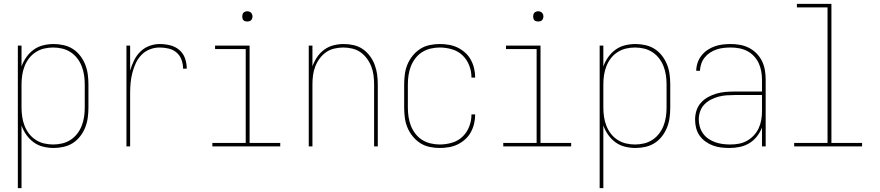

<svg xmlns="http://www.w3.org/2000/svg" viewBox="-20 -755 4540 990"><path d="M72 215V-520H91V-412Q100 -438 116 -460.5Q132 -483 154 -499Q176 -515 203 -521.5Q230 -528 257 -528Q283 -528 309 -522Q335 -516 356.5 -502Q378 -488 394 -467Q410 -446 419.5 -422Q429 -398 432.5 -372Q436 -346 436 -320V-200Q436 -174 432.5 -148Q429 -122 419.5 -98Q410 -74 394 -53Q378 -32 356.5 -18Q335 -4 309 2Q283 8 257 8Q230 8 203 1.5Q176 -5 154 -21Q132 -37 116 -59.5Q100 -82 91 -108V215ZM254 -10Q278 -10 301 -15.5Q324 -21 344 -34Q364 -47 378.5 -66Q393 -85 401.5 -107Q410 -129 413.5 -152.5Q417 -176 417 -200V-320Q417 -344 413.5 -367.5Q410 -391 401.5 -413Q393 -435 378.5 -454Q364 -473 344 -486Q324 -499 301 -504.5Q278 -510 254 -510Q230 -510 207 -504.5Q184 -499 164 -486Q144 -473 129.5 -454Q115 -435 106.5 -413Q98 -391 94.5 -367.5Q91 -344 91 -320V-200Q91 -176 94.5 -152.5Q98 -129 106.5 -107Q115 -85 129.5 -66Q144 -47 164 -34Q184 -21 207 -15.5Q230 -10 254 -10Z M632 0V-520H651V-391Q659 -418 671 -443Q683 -468 703 -488Q723 -508 749.5 -518Q776 -528 803 -528Q830 -528 857 -521.5Q884 -515 904.5 -497.5Q925 -480 934 -454Q943 -428 943 -401H924Q924 -424 916 -446.5Q908 -469 890.5 -484Q873 -499 850 -504.5Q827 -510 803 -510Q777 -510 752.5 -500.5Q728 -491 709.5 -472Q691 -453 680 -429Q669 -405 662.5 -379.5Q656 -354 653.5 -328Q651 -302 651 -276V0Z M1075 0V-18H1247V-502H1089V-520H1267V-18H1425V0ZM1255 -644Q1250 -644 1244.5 -645.5Q1239 -647 1235.5 -650.5Q1232 -654 1230.5 -659.5Q1229 -665 1229 -670Q1229 -675 1230.5 -680.5Q1232 -686 1235.5 -689.5Q1239 -693 1244.5 -695Q1250 -697 1255 -697Q1260 -697 1265.5 -695Q1271 -693 1274.5 -689.5Q1278 -686 1280 -680.5Q1282 -675 1282 -670Q1282 -665 1280 -659.5Q1278 -654 1274.5 -650.5Q1271 -647 1265.5 -645.5Q1260 -644 1255 -644Z M1572 0V-520H1591V-413Q1600 -438 1615 -460.5Q1630 -483 1652 -499Q1674 -515 1700 -521.5Q1726 -528 1753 -528Q1779 -528 1804.5 -522Q1830 -516 1851 -501.5Q1872 -487 1887.5 -466Q1903 -445 1912 -421Q1921 -397 1924.5 -371.5Q1928 -346 1928 -320V0H1909V-320Q1909 -343 1906 -366.5Q1903 -390 1894.5 -412Q1886 -434 1872 -453Q1858 -472 1839 -485.5Q1820 -499 1796.5 -504.5Q1773 -510 1750 -510Q1727 -510 1703.5 -504.5Q1680 -499 1661 -485.5Q1642 -472 1628 -453Q1614 -434 1605.5 -412Q1597 -390 1594 -366.5Q1591 -343 1591 -320V0Z M2247 8Q2221 8 2195 2.5Q2169 -3 2147 -17Q2125 -31 2108 -52Q2091 -73 2081 -97Q2071 -121 2067.5 -147.5Q2064 -174 2064 -200V-320Q2064 -346 2067.5 -372.5Q2071 -399 2081 -423Q2091 -447 2108 -468Q2125 -489 2147 -503Q2169 -517 2195 -522.5Q2221 -528 2247 -528Q2271 -528 2294.5 -524Q2318 -520 2339 -510Q2360 -500 2378 -484Q2396 -468 2407.5 -447Q2419 -426 2424.5 -403Q2430 -380 2430 -356V-355H2411V-356Q2411 -388 2399 -418.5Q2387 -449 2364 -470.5Q2341 -492 2310 -501Q2279 -510 2247 -510Q2224 -510 2200.5 -504.5Q2177 -499 2157 -486.5Q2137 -474 2122 -454.5Q2107 -435 2098.5 -413Q2090 -391 2086.5 -367.5Q2083 -344 2083 -320V-200Q2083 -176 2086.5 -152.5Q2090 -129 2098.5 -107Q2107 -85 2122 -65.5Q2137 -46 2157 -33.5Q2177 -21 2200.5 -15.5Q2224 -10 2247 -10Q2279 -10 2310 -19Q2341 -28 2364 -49.5Q2387 -71 2399 -101.5Q2411 -132 2411 -164V-165H2430V-164Q2430 -140 2424.5 -117Q2419 -94 2407.5 -73Q2396 -52 2378 -36Q2360 -20 2339 -10Q2318 0 2294.5 4Q2271 8 2247 8Z M2575 0V-18H2747V-502H2589V-520H2767V-18H2925V0ZM2755 -644Q2750 -644 2744.5 -645.5Q2739 -647 2735.5 -650.5Q2732 -654 2730.5 -659.5Q2729 -665 2729 -670Q2729 -675 2730.5 -680.5Q2732 -686 2735.5 -689.5Q2739 -693 2744.5 -695Q2750 -697 2755 -697Q2760 -697 2765.5 -695Q2771 -693 2774.5 -689.5Q2778 -686 2780 -680.5Q2782 -675 2782 -670Q2782 -665 2780 -659.5Q2778 -654 2774.5 -650.5Q2771 -647 2765.5 -645.5Q2760 -644 2755 -644Z M3072 215V-520H3091V-412Q3100 -438 3116 -460.5Q3132 -483 3154 -499Q3176 -515 3203 -521.5Q3230 -528 3257 -528Q3283 -528 3309 -522Q3335 -516 3356.5 -502Q3378 -488 3394 -467Q3410 -446 3419.5 -422Q3429 -398 3432.5 -372Q3436 -346 3436 -320V-200Q3436 -174 3432.5 -148Q3429 -122 3419.5 -98Q3410 -74 3394 -53Q3378 -32 3356.5 -18Q3335 -4 3309 2Q3283 8 3257 8Q3230 8 3203 1.5Q3176 -5 3154 -21Q3132 -37 3116 -59.5Q3100 -82 3091 -108V215ZM3254 -10Q3278 -10 3301 -15.5Q3324 -21 3344 -34Q3364 -47 3378.5 -66Q3393 -85 3401.5 -107Q3410 -129 3413.5 -152.5Q3417 -176 3417 -200V-320Q3417 -344 3413.5 -367.5Q3410 -391 3401.5 -413Q3393 -435 3378.5 -454Q3364 -473 3344 -486Q3324 -499 3301 -504.5Q3278 -510 3254 -510Q3230 -510 3207 -504.5Q3184 -499 3164 -486Q3144 -473 3129.5 -454Q3115 -435 3106.5 -413Q3098 -391 3094.5 -367.5Q3091 -344 3091 -320V-200Q3091 -176 3094.5 -152.5Q3098 -129 3106.5 -107Q3115 -85 3129.5 -66Q3144 -47 3164 -34Q3184 -21 3207 -15.5Q3230 -10 3254 -10Z M3742 8Q3720 8 3698.5 5.5Q3677 3 3656.5 -4.5Q3636 -12 3618 -25Q3600 -38 3587.5 -55.5Q3575 -73 3569.5 -94.5Q3564 -116 3564 -138Q3564 -162 3571 -184.5Q3578 -207 3594 -225Q3610 -243 3631 -254.5Q3652 -266 3674.5 -272.5Q3697 -279 3720.5 -281Q3744 -283 3768 -283H3909V-345Q3909 -366 3905 -388Q3901 -410 3892 -429.5Q3883 -449 3867.5 -465.5Q3852 -482 3832.5 -492Q3813 -502 3791.5 -506Q3770 -510 3748 -510Q3730 -510 3711.5 -508Q3693 -506 3675 -500Q3657 -494 3641 -483.5Q3625 -473 3613.5 -458.5Q3602 -444 3596 -426.5Q3590 -409 3589 -390H3570Q3570 -411 3577 -431.5Q3584 -452 3597 -468.5Q3610 -485 3627.5 -497Q3645 -509 3665 -516Q3685 -523 3706 -525.5Q3727 -528 3748 -528Q3773 -528 3797 -523.5Q3821 -519 3842.5 -508Q3864 -497 3881.5 -479Q3899 -461 3909.5 -439Q3920 -417 3924 -393Q3928 -369 3928 -345V0H3909V-97Q3899 -72 3882.5 -51Q3866 -30 3843.5 -16.5Q3821 -3 3795 2.5Q3769 8 3742 8ZM3745 -10Q3768 -10 3790 -14Q3812 -18 3831.5 -29Q3851 -40 3866.5 -56.5Q3882 -73 3891.5 -93Q3901 -113 3905 -135.5Q3909 -158 3909 -180V-265H3768Q3747 -265 3726 -263.5Q3705 -262 3684.5 -256.5Q3664 -251 3645 -241Q3626 -231 3611.5 -216Q3597 -201 3590 -180.5Q3583 -160 3583 -139Q3583 -120 3588.5 -101Q3594 -82 3605.5 -66Q3617 -50 3633.5 -39Q3650 -28 3668.5 -21.5Q3687 -15 3706.5 -12.5Q3726 -10 3745 -10Z M4075 0V-18H4247V-717H4089V-735H4267V-18H4425V0Z"/></svg>

Font: Iosevka Thin
Style: Regular
Weight: 100
Monospace: yes
Designer: Belleve Invis
Foundry: Belleve Invis
Version: Version 32.5.0; ttfautohint (v1.8.4)